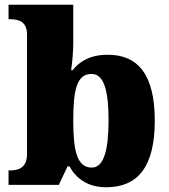

<svg xmlns="http://www.w3.org/2000/svg" viewBox="-20 -780 715 810"><path d="M428 10C561 10 633 -76 633 -271C633 -464 563 -549 435 -549C360 -549 314 -520 287 -484H280C285 -516 289 -562 289 -599V-760H16V-699H20C62 -699 94 -688 94 -633V-130C94 -70 55 -61 22 -61H16V0H228L265 -78H273C302 -26 351 10 428 10ZM367 -73C305 -73 289 -144 289 -271C289 -404 305 -468 366 -468C417 -468 438 -403 438 -272C438 -144 417 -73 367 -73Z"/></svg>

Font: Noto Serif Georgian Black
Style: Regular
Weight: 900
Designer: Monotype Design Team, Akaki Razmadze
Foundry: Google LLC
Version: Version 2.003